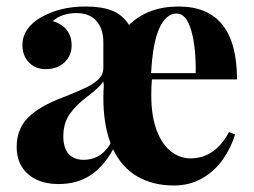

<svg xmlns="http://www.w3.org/2000/svg" viewBox="-20 -551 775 585"><path d="M677.7 -148.4 696.3 -141.6Q684.1 -101.1 659.4 -65.7Q634.8 -30.3 596.7 -8.1Q558.6 14.2 509.8 14.2Q446.3 14.2 398.7 -13.2Q351.1 -40.5 324.7 -96.2Q295.4 -43 254.9 -16.6Q214.4 9.8 157.7 9.8Q120.6 9.8 92 -3.4Q63.5 -16.6 47.1 -42Q30.8 -67.4 30.8 -103Q30.8 -157.2 64.7 -191.9Q98.6 -226.6 169.4 -253.4L180.7 -257.8Q222.2 -274.4 244.6 -285.4Q267.1 -296.4 281 -310.5Q294.9 -324.7 294.9 -343.8V-421.9Q294.9 -462.9 273.9 -487.1Q252.9 -511.2 211.4 -511.2Q192.4 -511.2 173.1 -505.1Q153.8 -499 141.1 -486.8Q198.2 -468.3 198.2 -412.6Q198.2 -380.9 176 -360.6Q153.8 -340.3 118.7 -340.3Q87.4 -340.3 67.9 -361.1Q48.3 -381.8 48.3 -413.6Q48.3 -439.9 63.2 -461.4Q78.1 -482.9 104 -497.6Q161.6 -531.2 240.7 -531.2Q289.6 -531.2 321.5 -518.6Q353.5 -505.9 373 -475.1Q431.6 -531.2 523.9 -531.2Q702.1 -531.2 702.1 -309.1H442.9Q440.9 -289.6 440.9 -261.7Q440.9 -195.8 458 -152.3Q475.1 -108.9 502.2 -88.6Q529.3 -68.4 560.5 -68.4Q634.3 -68.4 677.7 -148.4ZM440.4 -328.1H576.2Q577.6 -406.2 562.7 -458Q547.9 -509.8 518.1 -509.8Q486.3 -509.8 465.8 -465.6Q445.3 -421.4 440.4 -328.1ZM294.9 -253.4Q294.9 -272.5 296.4 -290L294.9 -302.7Q283.7 -285.2 245.1 -255.9Q210.4 -230 191.7 -202.4Q172.9 -174.8 172.9 -135.7Q172.9 -100.1 189.2 -82Q205.6 -64 234.9 -64Q258.8 -64 278.8 -74.7Q298.8 -85.4 316.4 -112.8L315.9 -117.7Q294.9 -173.8 294.9 -253.4Z"/></svg>

Font: TypoPRO Playfair Display
Style: Bold
Weight: 700
Designer: Claus Eggers Sørensen
Foundry: Claus Eggers Sørensen
Version: Version 1.004;PS 001.004;hotconv 1.0.70;makeotf.lib2.5.58329